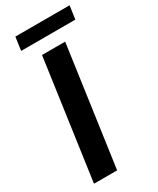

<svg xmlns="http://www.w3.org/2000/svg" viewBox="-217 -928 818 993"><g transform="rotate(-30 192.0 -431.0)"><path d="M373 -783.2H49.3L60.5 -862.3H384.3ZM170.4 0H32.2L132.3 -710.9H270.5Z"/></g></svg>

Font: Robert Sans ExtraBold
Style: Italic
Weight: 800
Italic angle: -8°
Designer: Christian Robertson (extended by Adam Twardoch)
Foundry: Google
Version: Version 12.135;April 2, 2019;FontCreator 11.5.0.2425 64-bit;